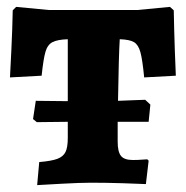

<svg xmlns="http://www.w3.org/2000/svg" viewBox="-20 -531 540 558"><path d="M402 -241 417 -227 412 -177H322V-119Q322 -90 331.5 -78Q341 -66 366 -66Q381 -66 392.5 -67Q404 -68 408 -68L412 -64L404 4Q385 3 337 1.5Q289 0 245 0Q213 0 159 3Q105 6 88 7L94 -60Q130 -63 147 -69.5Q164 -76 170.5 -89.5Q177 -103 177 -130V-177L87 -176L76 -185L84 -238L177 -237V-417Q147 -416 132.5 -408.5Q118 -401 112 -380Q106 -359 101 -311L9 -306Q10 -324 13 -385.5Q16 -447 17 -501L27 -511L121 -502H380L474 -511L485 -501Q486 -446 488 -387Q490 -328 491 -311L399 -306Q394 -358 388 -379.5Q382 -401 369.5 -408.5Q357 -416 328 -417Q325 -368 323 -238Q353 -239 374 -240Q395 -241 402 -241Z"/></svg>

Font: Alegreya SC ExtraBold
Style: Regular
Weight: 800
Designer: Juan Pablo del Peral
Foundry: Huerta Tipografica
Version: Version 2.007; ttfautohint (v1.6)